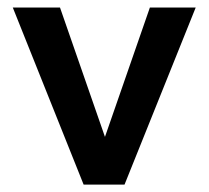

<svg xmlns="http://www.w3.org/2000/svg" viewBox="-20 -494 554 510"><path d="M378.1 -473.9 258.8 -130.4 139.4 -473.9H14L202.1 -3.7H310.8L499.8 -473.9Z"/></svg>

Font: Diatome Awesome Semibold
Style: Regular
Weight: 400
Designer: 15.100.17
Foundry: 15.100.17
Version: Version 1.005;Fontself Maker 3.5.8